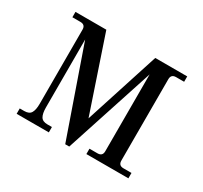

<svg xmlns="http://www.w3.org/2000/svg" viewBox="-105 -596 785 744"><g transform="rotate(30 288.0 -224.0)"><path d="M38 0V-24H58Q80 -24 88 -37.5Q96 -51 96 -78V-410Q96 -432 74 -432H38V-456H176L288 -124L395 -456H538V-432H502Q480 -432 480 -410V-46Q480 -24 502 -24H538V0H350V-24H386Q408 -24 408 -46V-390L278 8H260L124 -382V-78Q124 -51 132 -37.5Q140 -24 162 -24H182V0Z"/></g></svg>

Font: Old Standard TT
Style: Regular
Weight: 400
Designer: Alexey Kryukov <alexios@thessalonica.org.ru>
Version: Version 1.0